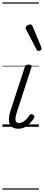

<svg xmlns="http://www.w3.org/2000/svg" viewBox="-20 -1050 364 1590"><path d="M131 16Q103 16 85.5 6Q68 -4 60 -23.5Q52 -43 54 -70.5Q56 -98 67 -133L185 -494Q190 -506 196.5 -510.5Q203 -515 218 -515Q232 -515 238.5 -509.5Q245 -504 241 -494L117 -113Q109 -87 108 -68.5Q107 -50 114.5 -40.5Q122 -31 138 -31Q154 -31 170 -40.5Q186 -50 200 -64.5Q214 -79 223 -94Q228 -101 235 -104Q242 -107 253 -100Q264 -94 265 -86.5Q266 -79 261 -71Q249 -52 230 -31.5Q211 -11 186.5 2.5Q162 16 131 16ZM299 -628Q295 -628 291 -630Q287 -632 283 -639L195 -808Q193 -812 192 -815Q191 -818 192 -822Q193 -829 200 -834.5Q207 -840 215.5 -844Q224 -848 232 -848Q243 -848 250 -832L322 -659Q323 -655 323.5 -652Q324 -649 324 -646Q323 -637 314.5 -632.5Q306 -628 299 -628ZM0 510H302V520H0ZM0 -20H302V0H0ZM0 -505H302V-500H0ZM0 -1030H302V-1020H0Z"/></svg>

Font: Playwrite CO Guides
Style: Regular
Weight: 400
Designer: Veronika Burian, José Scaglione
Foundry: TypeTogether
Version: Version 1.003